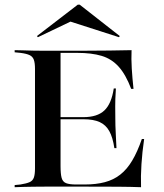

<svg xmlns="http://www.w3.org/2000/svg" viewBox="-20 -780 683 800"><path d="M169.4 -2.4Q142.7 -2.4 119.4 -2Q96 -1.6 76.2 -1.2Q56.5 -0.8 41.1 0V-8.9L65.3 -11.3Q90.3 -15.3 103.2 -21Q116.1 -26.6 121 -39.9Q125.8 -53.2 125.8 -78.2V-492.7Q125.8 -517.7 121 -531Q116.1 -544.4 103.2 -550.4Q90.3 -556.5 65.3 -559.7L41.1 -562.1V-571Q56.5 -571 76.2 -570.2Q96 -569.4 119.4 -569Q142.7 -568.5 169.4 -568.5H179.8H308.1Q383.1 -568.5 435.1 -569.4Q487.1 -570.2 528.2 -571Q526.6 -534.7 529 -494.4Q531.5 -454 536.3 -409.7H526.6Q504 -469.4 474.6 -502Q445.2 -534.7 403.6 -547.2Q362.1 -559.7 301.6 -559.7H232.3V-88.7Q232.3 -55.6 236.7 -39.1Q241.1 -22.6 255.2 -16.9Q269.4 -11.3 296.8 -11.3H333.1Q380.6 -11.3 416.9 -21Q453.2 -30.6 481 -52.4Q508.9 -74.2 530.6 -110.5Q552.4 -146.8 571 -200.8H580.6Q572.6 -146 569.4 -96Q566.1 -46 567.7 0Q525.8 -1.6 471 -2Q416.1 -2.4 337.9 -2.4H179.8ZM201.6 -283.1V-291.9H429V-283.1ZM456.5 -162.9Q450 -207.3 435.5 -233.5Q421 -259.7 395.2 -271.4Q369.4 -283.1 327.4 -283.1V-291.9Q385.5 -291.9 414.9 -319.8Q444.4 -347.6 454 -411.3H462.9Q459.7 -362.1 460.1 -336.3Q460.5 -310.5 460.5 -287.1Q460.5 -272.6 460.9 -256.9Q461.3 -241.1 462.5 -219.4Q463.7 -197.6 465.3 -162.9ZM137.9 -625 133.9 -629.8 304 -760.5H312.1L479 -629.8L475.8 -625L252.4 -696.8L304.8 -704.8Z"/></svg>

Font: Playfair 144pt SemiExpanded SemiBold
Style: Regular
Weight: 600
Width: 6
Designer: Claus Eggers Sørensen
Foundry: Claus Eggers Sørensen
Version: Version 2.203